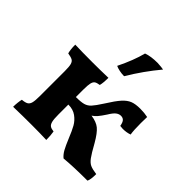

<svg xmlns="http://www.w3.org/2000/svg" viewBox="-196 -928 1101 1101"><g transform="rotate(45 354.0 -377.5)"><path d="M672 -62Q672 -17 663 0Q550 0 476 7Q458 -8 445.5 -31Q433 -54 416 -95Q398 -140 383 -166.5Q368 -193 342 -212Q316 -231 277 -231V-150Q277 -113 281.5 -95.5Q286 -78 296 -71Q306 -64 326 -62Q331 -34 331 2Q279 0 210 0Q138 0 62 2Q62 -14 64 -32.5Q66 -51 69 -62Q94 -64 106 -71Q118 -78 122.5 -95.5Q127 -113 127 -150V-352Q127 -388 122.5 -404.5Q118 -421 106.5 -427.5Q95 -434 69 -438Q62 -462 62 -502Q120 -500 205 -500Q267 -500 331 -502Q331 -460 325 -438Q304 -435 294.5 -428.5Q285 -422 281 -405Q277 -388 277 -352V-292Q318 -292 339 -298Q360 -304 375.5 -321Q391 -338 418 -380Q453 -436 476 -461.5Q499 -487 523 -496.5Q547 -506 586 -506Q619 -506 647 -500Q646 -486 646 -450Q646 -391 651 -362Q626 -353 596 -353Q588 -353 574 -355Q570 -379 561 -389Q552 -399 536 -399Q521 -399 507 -388.5Q493 -378 475 -348Q456 -319 443.5 -304.5Q431 -290 416 -280Q460 -274 484.5 -254Q509 -234 539 -182Q570 -126 586 -104.5Q602 -83 619 -75Q636 -67 672 -62ZM318 -586Q362 -675 381 -749Q416 -762 470 -762Q506 -760 519 -757Q447 -671 388 -572Q369 -572 349.5 -576Q330 -580 318 -586Z"/></g></svg>

Font: Vollkorn SC
Style: Bold
Weight: 700
Designer: Friedrich Althausen
Foundry: Friedrich Althausen
Version: Version 4.015